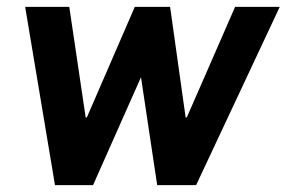

<svg xmlns="http://www.w3.org/2000/svg" viewBox="-20 -537 832 557"><path d="M139.5 0 53 -517H181L228.5 -196.5H232L371 -517H473.5L518.5 -196.5H522L662 -517H791.5L549 0H436L389 -313L250 0Z"/></svg>

Font: Public Sans
Style: Bold Italic
Weight: 700
Italic angle: -8°
Designer: The Public Sans project authors (U.S. Web Design System). Libre Franklin designed by Pablo Impallari and Rodrigo Fuenzal
Version: Version 1.008; ttfautohint (v1.8.1) -l 8 -r 50 -G 200 -x 14 